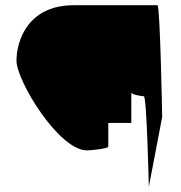

<svg xmlns="http://www.w3.org/2000/svg" viewBox="-20 -728 693 734"><path d="M43 -496C43 -420 204 -153 313 -153C326 -153 394 -160 394 -167V-258H482V-374C482 -367 520 -360 530 -360C541 -360 549 -14 549 -14L600 -281C600 -288 592 -708 582 -708H262C85 -708 43 -570 43 -496Z"/></svg>

Font: Ampere
Style: SCExt
Weight: 400
Version: Version 1